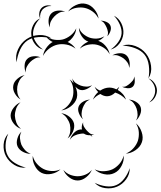

<svg xmlns="http://www.w3.org/2000/svg" viewBox="-65 -970 907 1085"><path d="M29 -618Q20 -655 37 -691.5Q54 -728 85 -749Q116 -770 156 -772Q196 -774 227 -752Q191 -763 153 -760.5Q115 -758 90 -741Q65 -724 49 -690Q33 -656 29 -618ZM178 -654Q182 -683 204 -709Q226 -735 255 -741Q284 -748 315 -734Q346 -720 362 -695Q338 -713 311 -718Q284 -723 261 -718Q237 -713 214.5 -696.5Q192 -680 178 -654ZM386 -695Q400 -718 428 -732Q456 -746 482 -741Q509 -736 529.5 -713Q550 -690 555 -663Q542 -687 520.5 -700.5Q499 -714 478 -718Q457 -722 432 -717Q407 -712 386 -695ZM627 -712Q662 -724 699.5 -710Q737 -696 760 -667Q783 -638 788.5 -598.5Q794 -559 774 -527Q781 -563 776 -600Q771 -637 752 -661Q734 -684 699 -697.5Q664 -711 627 -712ZM570 -657Q585 -667 608 -669Q631 -671 646 -660Q661 -649 666 -626.5Q671 -604 665 -586Q664 -605 654 -618.5Q644 -632 632 -641Q619 -650 603.5 -655.5Q588 -661 570 -657ZM81 -560Q73 -577 74 -600Q75 -623 88 -636Q101 -650 124 -652Q147 -654 164 -646Q146 -647 131 -638.5Q116 -630 106 -620Q95 -609 87 -594Q79 -579 81 -560ZM51 -408Q32 -419 19 -441.5Q6 -464 10 -486Q13 -507 33 -524.5Q53 -542 74 -545Q55 -534 45.5 -516.5Q36 -499 33 -482Q30 -464 33.5 -444.5Q37 -425 51 -408ZM693 -538Q698 -525 696.5 -506.5Q695 -488 684 -479Q673 -470 655 -471.5Q637 -473 625 -480Q639 -478 649.5 -484Q660 -490 669 -498Q677 -505 685 -514.5Q693 -524 693 -538ZM774 -527Q794 -520 807.5 -501Q821 -482 822 -460Q822 -439 810 -419Q798 -399 778 -391Q813 -422 812 -460Q811 -498 774 -527ZM329 -521Q341 -513 351 -499Q345 -513 344 -527Q351 -509 364.5 -500Q378 -491 392 -486Q406 -481 423 -480.5Q440 -480 455 -489Q444 -475 423 -466Q402 -457 385 -463Q372 -468 361 -481Q368 -466 370.5 -449Q373 -432 369 -416Q361 -389 335 -369Q309 -349 281 -346Q307 -358 323.5 -379Q340 -400 346 -422Q352 -445 348.5 -471.5Q345 -498 329 -521ZM460 -407Q469 -431 490 -450Q476 -464 470 -480Q482 -465 501 -458Q527 -475 553 -475Q573 -475 593 -465Q602 -472 609 -480Q606 -471 600 -462Q635 -442 647 -407Q634 -422 618 -432Q602 -442 586 -447Q576 -437 564 -431.5Q552 -426 540 -426Q521 -426 502 -439Q477 -428 460 -407ZM553 -451Q547 -451 540 -450Q547 -450 553 -451ZM663 -407Q683 -407 703.5 -394.5Q724 -382 730 -364Q736 -345 727 -323Q718 -301 703 -289Q713 -305 712.5 -323Q712 -341 707 -356Q702 -371 691.5 -385.5Q681 -400 663 -407ZM404 -296Q390 -308 381.5 -329Q373 -350 379 -367Q386 -385 405.5 -396Q425 -407 444 -407Q426 -401 416.5 -387Q407 -373 402 -359Q397 -345 396 -328.5Q395 -312 404 -296ZM54 -242Q31 -249 13.5 -270.5Q-4 -292 -5 -316Q-5 -339 12 -361Q29 -383 51 -392Q33 -376 26 -355.5Q19 -335 19 -316Q20 -297 27.5 -277Q35 -257 54 -242ZM281 -330Q304 -328 325.5 -311.5Q347 -295 353 -273Q358 -250 347 -225.5Q336 -201 317 -188Q330 -207 332 -228Q334 -249 330 -267Q325 -285 313 -302.5Q301 -320 281 -330ZM330 -180Q335 -199 351 -217Q367 -235 387 -238Q392 -239 398 -238Q394 -260 405 -279Q403 -265 409.5 -254Q416 -243 424 -234Q432 -225 442 -217Q452 -209 467 -210Q460 -207 451 -206Q455 -202 457 -197Q451 -202 445 -206Q435 -205 425.5 -207.5Q416 -210 409 -215Q400 -216 390 -214Q374 -212 357.5 -204.5Q341 -197 330 -180ZM703 -273Q725 -255 735.5 -224Q746 -193 737 -167Q728 -140 701 -121.5Q674 -103 646 -102Q672 -113 689.5 -133Q707 -153 714 -174Q721 -196 719.5 -222.5Q718 -249 703 -273ZM109 -101Q88 -100 65.5 -111.5Q43 -123 34 -143Q26 -162 33 -186.5Q40 -211 56 -226Q46 -207 48 -187.5Q50 -168 56 -152Q63 -137 76 -122.5Q89 -108 109 -101ZM81 -23Q47 -19 16 -38Q-15 -57 -31 -87Q-47 -117 -44.5 -153.5Q-42 -190 -18 -215Q-32 -184 -33.5 -150Q-35 -116 -22 -92Q-10 -67 19 -49Q48 -31 81 -23ZM634 -91Q637 -62 622 -33Q607 -4 581 8Q555 21 522.5 14Q490 7 470 -13Q496 -1 523 -2.5Q550 -4 570 -13Q591 -23 609 -43Q627 -63 634 -91ZM277 -13Q257 6 226 12.5Q195 19 170 7Q146 -5 131.5 -33.5Q117 -62 120 -89Q127 -63 144 -44Q161 -25 181 -15Q201 -5 226.5 -3.5Q252 -2 277 -13ZM668 -20Q669 14 648 43Q627 72 596 85Q565 98 529 93Q493 88 470 63Q500 78 533.5 82.5Q567 87 592 76Q617 66 637.5 39Q658 12 668 -20ZM454 -10Q445 13 422 31.5Q399 50 374 50Q348 50 325 31.5Q302 13 293 -10Q309 9 331 17.5Q353 26 374 26Q394 26 416 17.5Q438 9 454 -10ZM320 -905Q335 -928 364.5 -941.5Q394 -955 421 -948Q448 -942 468.5 -917Q489 -892 492 -865Q479 -890 458 -905Q437 -920 415 -925Q394 -930 368 -926Q342 -922 320 -905ZM162 -866Q155 -880 157 -896.5Q159 -913 169 -924Q179 -935 195.5 -938.5Q212 -942 226 -936Q211 -937 198 -931.5Q185 -926 176 -917Q168 -908 164 -894.5Q160 -881 162 -866ZM217 -815Q208 -833 209.5 -856.5Q211 -880 225 -894Q239 -908 262.5 -910Q286 -912 303 -904Q284 -906 268.5 -897.5Q253 -889 242 -877Q231 -866 223 -850.5Q215 -835 217 -815ZM579 -881Q606 -868 620.5 -838.5Q635 -809 632 -779Q629 -749 609.5 -723.5Q590 -698 560 -690Q585 -707 602.5 -731.5Q620 -756 622 -780Q624 -804 612 -831.5Q600 -859 579 -881ZM178 -690Q151 -697 132.5 -721Q114 -745 112 -773Q109 -801 122.5 -828Q136 -855 162 -866Q142 -847 131 -821.5Q120 -796 122 -774Q124 -752 139.5 -729Q155 -706 178 -690ZM503 -853Q518 -854 535.5 -846.5Q553 -839 559 -825Q565 -811 558.5 -793Q552 -775 541 -765Q547 -779 544.5 -792Q542 -805 537 -816Q532 -827 524.5 -838Q517 -849 503 -853ZM525 -765Q510 -746 483.5 -736.5Q457 -727 434 -735Q412 -742 396.5 -765.5Q381 -789 381 -813Q389 -791 406.5 -777Q424 -763 442 -757Q460 -751 482 -752Q504 -753 525 -765ZM366 -810Q364 -782 344 -756.5Q324 -731 296 -724Q269 -717 239.5 -729.5Q210 -742 194 -765Q217 -749 243 -745.5Q269 -742 290 -747Q312 -753 333 -769Q354 -785 366 -810Z"/></svg>

Font: Rubik Puddles
Style: Regular
Weight: 400
Designer: Hubert and Fischer, NaN
Foundry: Hubert and Fischer, NaN
Version: Version 2.200